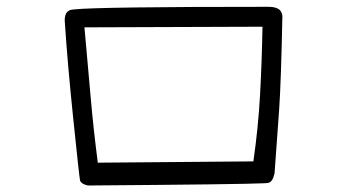

<svg xmlns="http://www.w3.org/2000/svg" viewBox="-20 -599 1040 575"><path d="M738.8 -115.7 272.9 -111.8Q260.3 -209 252.4 -297.9L232.9 -517.1L766.1 -519Q764.2 -412.6 758.8 -314.7Q753.4 -216.8 738.8 -115.7ZM784.7 -578.6Q781.2 -578.6 777.3 -578.6Q275.9 -578.6 201.2 -570.8L190.9 -569.3Q186 -567.4 181.6 -563.5Q173.8 -555.7 173.8 -538.1Q173.8 -534.7 174.3 -530.8Q182.1 -410.2 199.2 -245.1Q217.8 -64.9 219.7 -58.6Q223.1 -47.9 243.2 -43.5Q707.5 -46.9 773.9 -50.3L783.2 -51.3Q796.4 -53.7 802.2 -79.6Q810.1 -183.6 815.9 -269.3Q821.8 -355 825.7 -551.3Q824.2 -562.5 818.4 -568.4Q808.1 -578.6 784.7 -578.6Z"/></svg>

Font: NaikaiFont
Style: Light
Weight: 300
Version: Version 1.89